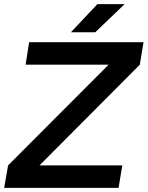

<svg xmlns="http://www.w3.org/2000/svg" viewBox="-21 -903 710 923"><path d="M18 -108 519 -610 651 -592 169 -108ZM-1 0 18 -108H567L549 0ZM102 -592 119 -700H669L651 -592ZM320 -748 447 -883H578L437 -748Z"/></svg>

Font: Figtree SemiBold
Style: Italic
Weight: 600
Italic angle: -9.5°
Foundry: Erik Kennedy
Version: Version 2.001;gftools[0.9.30]